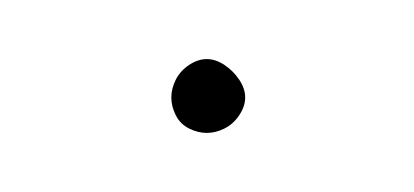

<svg xmlns="http://www.w3.org/2000/svg" viewBox="-20 -263 140 65"><path d="M38 -230Q38 -227 39.5 -224Q41 -221 44 -219.5Q47 -218 50 -218Q53 -218 56 -219.5Q59 -221 61 -224Q63 -227 63 -230Q63 -233 61 -236Q59 -239 56 -241Q53 -243 50 -243Q47 -243 44 -241Q41 -239 39.5 -236Q38 -233 38 -230Z"/></svg>

Font: Linefont Thin
Style: Regular
Weight: 100
Monospace: yes
Version: Version 3.002;gftools[0.9.33]